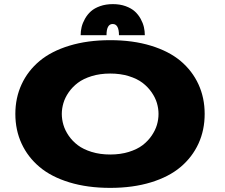

<svg xmlns="http://www.w3.org/2000/svg" viewBox="-20 -901 1090 932"><path d="M371.5 -730Q371.5 -750 376.2 -769.8Q381 -789.5 392.5 -810Q404 -830.5 421.2 -846Q438.5 -861.5 466 -871.2Q493.5 -881 528 -881Q562.5 -881 590 -871Q617.5 -861 634.5 -845.5Q651.5 -830 662.8 -809.5Q674 -789 678.5 -769.5Q683 -750 683 -730H557.5Q557.5 -784.5 527 -784.5Q497 -784.5 497 -730ZM515 11Q404.5 11 316.8 -15.8Q229 -42.5 172 -90.5Q115 -138.5 84.8 -204Q54.5 -269.5 54.5 -348Q54.5 -426 84.8 -491.5Q115 -557 172 -604.8Q229 -652.5 316.8 -679.2Q404.5 -706 515 -706Q625 -706 712.5 -679.2Q800 -652.5 856.8 -604.8Q913.5 -557 943.5 -491.5Q973.5 -426 973.5 -348Q973.5 -269.5 943.5 -204Q913.5 -138.5 856.8 -90.5Q800 -42.5 712.5 -15.8Q625 11 515 11ZM749.5 -348Q749.5 -374 741.8 -400.5Q734 -427 716 -453Q698 -479 671.8 -499Q645.5 -519 605 -531.5Q564.5 -544 515 -544Q465.5 -544 425 -531.5Q384.5 -519 358 -499Q331.5 -479 313.5 -453Q295.5 -427 287.8 -400.5Q280 -374 280 -348Q280 -321.5 287.8 -295Q295.5 -268.5 313.5 -242.2Q331.5 -216 358 -196Q384.5 -176 425 -163.5Q465.5 -151 515 -151Q564.5 -151 605 -163.5Q645.5 -176 671.8 -196Q698 -216 716 -242.2Q734 -268.5 741.8 -295Q749.5 -321.5 749.5 -348Z"/></svg>

Font: League Mono Extended ExtraBold
Style: Regular
Weight: 800
Width: 9
Designer: Tyler Finck
Foundry: The League of Moveable Type / Tyler Finck
Version: Version 2.210